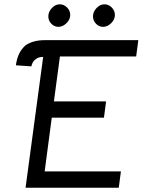

<svg xmlns="http://www.w3.org/2000/svg" viewBox="-20 -873 691 894"><path d="M145 -596Q138 -592 133 -583Q128 -574 126 -564L54 -569Q58 -599 68.5 -621.5Q79 -644 99 -662Q134 -686 188 -686H624L614 -610H259L231 -401H474L464 -325H221L188 -75H543L533 1H99L181 -608Q157 -608 145 -596ZM205 -797Q205 -818 221.5 -835.5Q238 -853 258 -853Q278 -853 292.5 -838Q307 -823 307 -803Q307 -782 289.5 -765Q272 -748 252 -748Q233 -748 219 -762.5Q205 -777 205 -797ZM413 -797Q413 -818 429.5 -835.5Q446 -853 466 -853Q486 -853 500.5 -838Q515 -823 515 -803Q515 -782 497.5 -765Q480 -748 460 -748Q441 -748 427 -762.5Q413 -777 413 -797Z"/></svg>

Font: Bellota
Style: Bold Italic
Weight: 700
Italic angle: -7.5°
Designer: Kemie Guaida
Foundry: Kemie Guaida
Version: Version 4.001